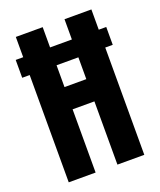

<svg xmlns="http://www.w3.org/2000/svg" viewBox="-126 -739 682 819"><g transform="rotate(-20 215.5 -330.0)"><path d="M44 0V-487H10V-568H44V-660H166V-568H265V-660H387V-568H421V-487H387V0H265V-287H166V0ZM166 -388H265V-487H166Z"/></g></svg>

Font: Bricolage Grotesque 96pt Condensed SemiBold
Style: Regular
Weight: 600
Width: 3
Designer: Mathieu Triay
Foundry: Atelier Triay
Version: Version 1.001; ttfautohint (v1.8.4.7-5d5b);gftools[0.9.33.de